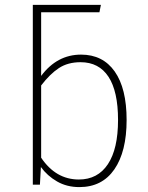

<svg xmlns="http://www.w3.org/2000/svg" viewBox="-20 -754 606 784"><path d="M497 -264Q497 -135 447 -62.5Q397 10 304 10Q253 10 213 -13Q173 -36 147 -72L143 0H114V-734H392L386 -704H148V-444Q213 -531 311 -531Q400 -531 448.5 -462Q497 -393 497 -264ZM462 -264Q462 -381 423 -440.5Q384 -500 309 -500Q257 -500 220.5 -476Q184 -452 148 -405V-110Q208 -21 302 -21Q379 -21 420.5 -83.5Q462 -146 462 -264Z"/></svg>

Font: FiraGO UltraLight
Style: Regular
Weight: 200
Designer: bBox Type
Foundry: bBox Type GmbH
Version: Version 1.001